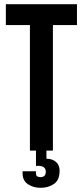

<svg xmlns="http://www.w3.org/2000/svg" viewBox="-20 -720 396 918"><path d="M88 99H152V109Q152 120 158.5 123.5Q165 127 173 127Q199 127 199 101Q199 73 163 73H152V0H123V-600H8V-700H348V-600H233V0H202V39Q231 39 248 54.5Q265 70 265 96Q265 141 238 159.5Q211 178 174 178Q140 178 114 161Q88 144 88 109Z"/></svg>

Font: Bebas Neue
Style: Regular
Weight: 400
Designer: Ryoichi Tsunekawa
Foundry: Ryoichi Tsunekawa
Version: Version 1.300